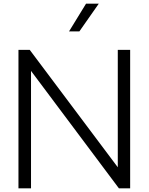

<svg xmlns="http://www.w3.org/2000/svg" viewBox="-20 -1020 805 1040"><path d="M515 -1000 410 -850H354L446 -1000ZM618 -750H685V0H624L148 -636V0H80V-750H141L618 -114Z"/></svg>

Font: Orkney Light
Style: Regular
Weight: 300
Designer: Samuel Oakes and Alfredo Marco Pradil
Foundry: Alfredo Marco Pradil
Version: 1.0; ttfautohint (v1.5)